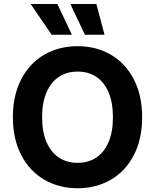

<svg xmlns="http://www.w3.org/2000/svg" viewBox="-20 -953 793 982"><path d="M377 9.8Q282.2 9.8 207 -33.7Q131.8 -77.1 88.9 -159.4Q45.9 -241.7 45.9 -353.5Q45.9 -465.8 88.9 -548.1Q131.8 -630.4 207 -673.6Q282.2 -716.8 377 -716.8Q471.2 -716.8 546.1 -673.6Q621.1 -630.4 664.1 -548.1Q707 -465.8 707 -353.5Q707 -241.2 664.1 -158.9Q621.1 -76.7 546.1 -33.4Q471.2 9.8 377 9.8ZM377 -586.9Q321.8 -586.9 281 -559.8Q240.2 -532.7 217.8 -480.2Q195.3 -427.7 195.3 -353.5Q195.3 -279.3 217.8 -226.8Q240.2 -174.3 281 -147.2Q321.8 -120.1 377 -120.1Q432.1 -120.1 472.7 -147.2Q513.2 -174.3 535.4 -226.6Q557.6 -278.8 557.6 -353.5Q557.6 -428.2 535.4 -480.5Q513.2 -532.7 472.7 -559.8Q432.1 -586.9 377 -586.9ZM136.7 -932.6H273.4L347.7 -775.4H244.1ZM339.8 -932.6H472.7L514.6 -775.4H414.1Z"/></svg>

Font: Pretendard JP
Style: Bold
Weight: 700
Designer: Base glyphs from Inter by Rasmus Andersson; Hangeul glyphs from Noto Sans CJK(Source Han Sans) by Jang Soo-young and Kan
Foundry: Kil Hyung-jin
Version: Version 1.309